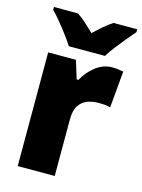

<svg xmlns="http://www.w3.org/2000/svg" viewBox="-116 -834 669 902"><g transform="rotate(15 218.5 -383.0)"><path d="M371 -563Q385 -563 399.5 -561Q414 -559 425 -557L409 -379Q399 -382 385.5 -383.5Q372 -385 350 -385Q323 -385 298 -376Q273 -367 257 -343Q241 -319 241 -274V0H61V-553H196L223 -465H232Q251 -503 288.5 -533Q326 -563 371 -563ZM147 -606Q134 -627 113.5 -654.5Q93 -682 71 -708.5Q49 -735 32 -752V-766H149Q171 -751 190.5 -733.5Q210 -716 234 -693Q258 -716 279 -734Q300 -752 322 -766H437V-752Q421 -734 399.5 -708Q378 -682 357 -655Q336 -628 323 -606Z"/></g></svg>

Font: Noto Sans Gurmukhi SemiCondensed Black
Style: Regular
Weight: 900
Width: 4
Designer: Jelle Bosma - Monotype Design Team
Foundry: Monotype Imaging Inc.
Version: Version 2.004; ttfautohint (v1.8.4.7-5d5b)